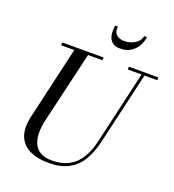

<svg xmlns="http://www.w3.org/2000/svg" viewBox="-170 -1101 1128 1245"><g transform="rotate(20 394.0 -478.0)"><path d="M309 14.5Q227.5 14.5 173.8 -12.5Q120 -39.5 100 -93.8Q80 -148 99 -230L219 -750H314L194.5 -240Q183.5 -193 183.2 -151Q183 -109 196.8 -76.8Q210.5 -44.5 241 -26Q271.5 -7.5 321.5 -7.5Q388.5 -7.5 436.2 -32.2Q484 -57 515.2 -106.5Q546.5 -156 563.5 -230L683 -750H703.5L583 -230Q565 -151.5 531 -97Q497 -42.5 442.5 -14Q388 14.5 309 14.5ZM124 -730.5V-750H409V-730.5ZM584 -730.5V-750H787.5V-730.5ZM489.5 -841Q459.5 -841 441.8 -852.5Q424 -864 415.8 -882.8Q407.5 -901.5 406.8 -924.2Q406 -947 409.5 -970H429Q425 -945.5 433 -929Q441 -912.5 458.5 -904.2Q476 -896 499.5 -896Q523 -896 546.5 -904.2Q570 -912.5 587.5 -929Q605 -945.5 610 -970H629.5Q626 -947 616.2 -924.2Q606.5 -901.5 589.5 -882.8Q572.5 -864 548 -852.5Q523.5 -841 489.5 -841Z"/></g></svg>

Font: Bodoni Moda
Style: Italic
Weight: 400
Italic angle: -13°
Designer: Owen Earl
Foundry: indestructible type
Version: Version 2.005